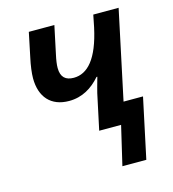

<svg xmlns="http://www.w3.org/2000/svg" viewBox="-109 -633 825 915"><g transform="rotate(-15 303.5 -175.0)"><path d="M382 192H500L563 -104H467L560 -542H435L423 -482C391 -334 336 -275 268 -275C228 -275 205 -294 205 -340C205 -357 208 -378 214 -405L243 -542H117L92 -422C84 -386 79 -348 79 -323C79 -230 129 -174 218 -174C283 -174 333 -205 373 -251H377C369 -221 357 -183 351 -150L319 0H427Z"/></g></svg>

Font: Noto Sans SemiBold
Style: Italic
Weight: 600
Italic angle: -12°
Designer: Monotype Design Team
Foundry: Monotype Imaging Inc.
Version: Version 2.013